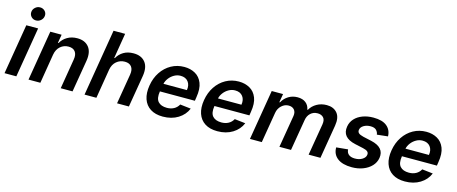

<svg xmlns="http://www.w3.org/2000/svg" viewBox="-45 -1386 4799 2018"><g transform="rotate(15 2355.0 -377.0)"><path d="M20.6 0 111.5 -545.5H240.1L149.1 0ZM195.7 -620.7Q165.1 -620.7 144.7 -641.9Q124.3 -663 125.7 -692.8Q127.5 -722.7 150.6 -743.8Q173.7 -764.9 204.2 -764.9Q235.1 -764.9 255.9 -743.8Q276.6 -722.7 274.5 -692.8Q272.4 -663 249.5 -641.9Q226.6 -620.7 195.7 -620.7Z M463.1 -319.6 410.5 0H281.6L372.5 -545.5H495.7L480.1 -452.8H486.9Q512.4 -498.6 558.8 -525.6Q605.1 -552.6 666.2 -552.6Q750 -552.6 792.6 -499.1Q835.2 -445.7 818.9 -347.3L760.7 0H632.1L686.4 -327.4Q695.7 -381.7 672.8 -412.8Q649.9 -443.9 599.4 -443.9Q549 -443.9 511.2 -411.4Q473.4 -378.9 463.1 -319.6Z M1072.8 -319.6 1020.2 0H891.3L1012.1 -727.3H1138.1L1092.7 -452.8H1099.4Q1125.4 -499.3 1170.3 -525.9Q1215.2 -552.6 1278.4 -552.6Q1362.9 -552.6 1405.5 -499.5Q1448.2 -446.4 1432.2 -347.3L1373.9 0H1245L1299.7 -327.4Q1308.6 -382.5 1285.3 -413.2Q1262.1 -443.9 1212 -443.9Q1160.5 -443.9 1121.8 -411.4Q1083.1 -378.9 1072.8 -319.6Z M1744 10.7Q1661.9 10.7 1608.3 -23.8Q1554.7 -58.2 1533.2 -121.3Q1511.7 -184.3 1525.9 -269.5Q1539.8 -353.7 1582.4 -417.4Q1625 -481.2 1689.1 -516.9Q1753.2 -552.6 1831 -552.6Q1898.1 -552.6 1949.9 -523.4Q2001.8 -494.3 2025.9 -433.4Q2050.1 -372.5 2034.1 -277L2028.1 -237.6H1647.7L1647.4 -235.8Q1635.3 -159.1 1666.4 -124.3Q1697.4 -89.5 1762.4 -89.5Q1804.7 -89.5 1837.7 -107.2Q1870.7 -125 1889.9 -159.8L2007.5 -146.3Q1978.3 -75.3 1908.9 -32.3Q1839.5 10.7 1744 10.7ZM1663 -324.2H1918.3Q1927.6 -380 1899.9 -416.2Q1872.2 -452.4 1816.4 -452.4Q1779.5 -452.4 1747.2 -433.9Q1714.8 -415.5 1692.5 -386.2Q1670.1 -356.9 1663 -324.2Z M2337.4 10.7Q2255.3 10.7 2201.7 -23.8Q2148.1 -58.2 2126.6 -121.3Q2105.1 -184.3 2119.3 -269.5Q2133.2 -353.7 2175.8 -417.4Q2218.4 -481.2 2282.5 -516.9Q2346.6 -552.6 2424.4 -552.6Q2491.5 -552.6 2543.3 -523.4Q2595.2 -494.3 2619.3 -433.4Q2643.5 -372.5 2627.5 -277L2621.4 -237.6H2241.1L2240.8 -235.8Q2228.7 -159.1 2259.8 -124.3Q2290.8 -89.5 2355.8 -89.5Q2398.1 -89.5 2431.1 -107.2Q2464.1 -125 2483.3 -159.8L2600.9 -146.3Q2571.7 -75.3 2502.3 -32.3Q2432.9 10.7 2337.4 10.7ZM2256.4 -324.2H2511.7Q2521 -380 2493.3 -416.2Q2465.6 -452.4 2409.8 -452.4Q2372.9 -452.4 2340.6 -433.9Q2308.2 -415.5 2285.9 -386.2Q2263.5 -356.9 2256.4 -324.2Z M2691.1 0 2782 -545.5H2905.2L2889.6 -452.8H2896.3Q2921.2 -499.3 2964.8 -525.9Q3008.5 -552.6 3063.2 -552.6Q3118.3 -552.6 3152.2 -525.9Q3186.1 -499.3 3193.9 -452.8H3199.6Q3224.8 -498.2 3272.7 -525.4Q3320.7 -552.6 3380.3 -552.6Q3454.9 -552.6 3494.7 -505Q3534.4 -457.4 3519.2 -366.1L3458.1 0H3329.5L3387.8 -346.2Q3395.6 -397 3372.3 -420.6Q3349.1 -444.2 3310 -444.2Q3263.8 -444.2 3233 -415.5Q3202.1 -386.7 3195 -340.2L3137.8 0H3011.7L3070.7 -351.6Q3077.1 -393.8 3056.1 -419Q3035.2 -444.2 2994 -444.2Q2952.4 -444.2 2918 -413Q2883.5 -381.7 2875.4 -331.7L2820 0Z M4085.9 -401.3 3967.7 -388.5Q3964.8 -415.8 3945.1 -436.3Q3925.4 -456.7 3882.1 -456.7Q3840.2 -456.7 3808.6 -437.9Q3777 -419 3772.7 -389.6Q3768.8 -367.9 3783.4 -353.9Q3797.9 -339.8 3837.4 -330.3L3927.6 -310.4Q4077.1 -276.6 4057.9 -158.7Q4049.4 -108.3 4013.7 -70.1Q3978 -32 3922.9 -10.7Q3867.9 10.7 3800.8 10.7Q3698.9 10.7 3644 -31.6Q3589.1 -73.9 3589.5 -148.8L3715.9 -160.9Q3718 -123.9 3742 -105.3Q3766 -86.6 3807.9 -86.3Q3855.5 -85.9 3888.3 -106.5Q3921.2 -127.1 3925.4 -156.2Q3929.3 -178.3 3915 -192.1Q3900.6 -206 3863.6 -214.1L3774.1 -233.7Q3622.9 -267 3644.2 -391.3Q3652.7 -441.1 3685.9 -477.1Q3719.1 -513.1 3771.3 -532.8Q3823.5 -552.6 3888.1 -552.6Q3985.8 -552.6 4035 -511.7Q4084.2 -470.9 4085.9 -401.3Z M4377.5 10.7Q4295.5 10.7 4241.8 -23.8Q4188.2 -58.2 4166.7 -121.3Q4145.2 -184.3 4159.4 -269.5Q4173.3 -353.7 4215.9 -417.4Q4258.5 -481.2 4322.6 -516.9Q4386.7 -552.6 4464.5 -552.6Q4531.6 -552.6 4583.5 -523.4Q4635.3 -494.3 4659.4 -433.4Q4683.6 -372.5 4667.6 -277L4661.6 -237.6H4281.2L4280.9 -235.8Q4268.8 -159.1 4299.9 -124.3Q4331 -89.5 4396 -89.5Q4438.2 -89.5 4471.2 -107.2Q4504.3 -125 4523.4 -159.8L4641 -146.3Q4611.9 -75.3 4542.4 -32.3Q4473 10.7 4377.5 10.7ZM4296.5 -324.2H4551.8Q4561.1 -380 4533.4 -416.2Q4505.7 -452.4 4449.9 -452.4Q4413 -452.4 4380.7 -433.9Q4348.4 -415.5 4326 -386.2Q4303.6 -356.9 4296.5 -324.2Z"/></g></svg>

Font: Inter UI Semi Bold
Style: Italic
Weight: 600
Italic angle: -9.39999°
Designer: Rasmus Andersson
Foundry: rsms
Version: 3.2;8d6f07862